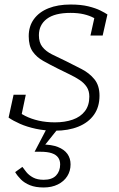

<svg xmlns="http://www.w3.org/2000/svg" viewBox="-20 -567 527 849"><path d="M223 11Q178 11 138.5 2.5Q99 -6 68.5 -19.5Q38 -33 18 -47L40 -148H94L69 -29Q59 -37 53.5 -47Q48 -57 46.5 -68Q45 -79 46 -85Q65 -68 91.5 -54.5Q118 -41 151 -33.5Q184 -26 223 -26Q267 -26 301.5 -38Q336 -50 355.5 -75.5Q375 -101 375 -140Q375 -165 363.5 -182.5Q352 -200 332.5 -213Q313 -226 288 -238Q263 -250 235 -264Q201 -281 171.5 -297.5Q142 -314 124.5 -339Q107 -364 107 -407Q107 -451 130 -482.5Q153 -514 194.5 -530.5Q236 -547 292 -547Q338 -547 370.5 -539Q403 -531 424 -520.5Q445 -510 455 -503L434 -410H380L400 -500Q406 -497 410.5 -491.5Q415 -486 419 -479.5Q423 -473 424 -466Q413 -478 394.5 -488Q376 -498 350.5 -504Q325 -510 292 -510Q222 -510 187 -483.5Q152 -457 152 -411Q152 -379 167.5 -359.5Q183 -340 210 -326.5Q237 -313 273 -296Q307 -279 341 -261.5Q375 -244 397.5 -216.5Q420 -189 420 -144Q420 -94 395.5 -59.5Q371 -25 326.5 -7Q282 11 223 11ZM173 262Q137 262 112.5 252Q88 242 72.5 226.5Q57 211 47 194L79 171Q86 181 97 194.5Q108 208 126.5 218Q145 228 173 228Q210 228 228 209Q246 190 246 160Q246 142 237 129.5Q228 117 209 110.5Q190 104 158 104H133L190 -5H242L170 85L166 72Q208 72 236 83Q264 94 278 113.5Q292 133 292 160Q292 189 277.5 212Q263 235 236 248.5Q209 262 173 262Z"/></svg>

Font: Roboto Serif 20pt Thin
Style: Italic
Weight: 250
Italic angle: -10°
Version: Version 1.007